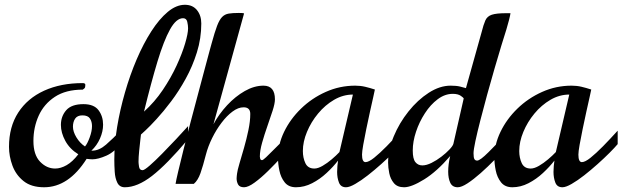

<svg xmlns="http://www.w3.org/2000/svg" viewBox="-20 -768 2600 802"><path d="M164.1 14.2Q110.8 14.2 78.6 -11.5Q46.4 -37.1 32 -76.2Q17.6 -115.2 17.6 -154.8Q17.6 -238.3 56.2 -297.9Q94.7 -357.4 164.3 -389.2Q233.9 -420.9 325.7 -420.9Q335.4 -420.9 336.4 -414.6Q336.4 -407.2 335.2 -403.1Q334 -398.9 325.7 -393.6Q254.9 -393.6 209.2 -363.5Q163.6 -333.5 141.6 -284.7Q119.6 -235.8 119.6 -179.2Q119.6 -121.6 147.2 -92.8Q174.8 -64 210.4 -64Q233.4 -64 258.3 -78.1Q283.2 -92.3 307.1 -123.5Q271.5 -145.5 252.9 -179.4Q234.4 -213.4 234.4 -246.1Q234.4 -282.2 256.6 -307.6Q278.8 -333 328.6 -333Q372.6 -333 391.6 -307.6Q410.6 -282.2 410.6 -247.1Q410.6 -218.8 397.7 -189.5Q384.8 -160.2 361.8 -138.7H365.2Q394 -138.7 422.9 -163.8Q451.7 -189 487.3 -225.6V-171.9Q458.5 -132.8 424.1 -117.7Q389.6 -102.5 365.7 -102.5Q357.9 -102.5 341.8 -104.5Q266.6 14.2 164.1 14.2ZM335 -156.2Q344.7 -167 354.5 -193.6Q364.3 -220.2 364.3 -241.2Q364.3 -259.8 355.7 -272.9Q347.2 -286.1 324.2 -286.1Q303.2 -286.1 293.9 -272.5Q284.7 -258.8 284.7 -238.8Q284.7 -218.3 299.1 -194.3Q313.5 -170.4 335 -156.2Z M501.5 14.2Q479.5 14.2 470.2 -4.6Q460.9 -23.4 459.2 -50.3Q457.5 -77.1 457.5 -101.1Q457.5 -165 469.2 -237.1Q481 -309.1 502 -381.8Q522.9 -454.6 551 -520.3Q579.1 -585.9 612.1 -637.2Q645 -688.5 680.7 -718.3Q716.3 -748 752.4 -748Q784.7 -748 802.7 -725.8Q820.8 -703.6 820.8 -669.9Q820.8 -607.9 802.5 -549.3Q784.2 -490.7 755.6 -439Q727.1 -387.2 694.8 -344.5Q662.6 -301.8 634 -270.8Q605.5 -239.7 587.2 -222.9Q568.8 -206.1 568.8 -206.1Q568.8 -206.1 566.4 -185.5Q564 -165 561.3 -137.9Q558.6 -110.8 558.6 -91.8Q558.6 -85.9 560.8 -71.5Q563 -57.1 575.7 -57.1Q583 -57.1 605.5 -76.7Q627.9 -96.2 657.2 -126Q686.5 -155.8 715.6 -186.8Q744.6 -217.8 765.6 -241.2V-186.5Q676.3 -80.6 615 -33.2Q553.7 14.2 501.5 14.2ZM581.5 -301.8Q626 -341.8 660.2 -392.6Q694.3 -443.4 717.8 -494.4Q741.2 -545.4 753.4 -586.9Q765.6 -628.4 765.6 -649.9Q765.6 -662.1 762.2 -677Q758.8 -691.9 744.6 -691.9Q716.3 -691.9 690.2 -645Q664.1 -598.1 637.7 -510.7Q611.3 -423.3 581.5 -301.8Z M999.5 14.2Q981 14.2 974.6 2.7Q968.3 -8.8 968.3 -22.9Q968.3 -27.3 969 -33Q969.7 -38.6 970.2 -43Q971.7 -56.2 980.2 -85Q988.8 -113.8 999.3 -150.4Q1009.8 -187 1017.6 -224.4Q1025.4 -261.7 1025.4 -292Q1025.4 -319.8 997.6 -319.8Q975.1 -319.8 951.2 -302Q927.2 -284.2 905.3 -255.1Q883.3 -226.1 866.2 -191.4Q849.1 -156.7 840.3 -123Q828.1 -75.2 817.4 -44.7Q806.6 -14.2 789.6 0H713.4Q715.3 -13.7 724.4 -52Q733.4 -90.3 746.8 -144Q760.3 -197.8 776.1 -258.1Q792 -318.4 807.6 -376.7Q823.2 -435.1 835.9 -482.9Q848.6 -530.8 856.4 -559.3Q864.3 -587.9 864.3 -587.9Q877 -634.3 886.7 -659.9Q896.5 -685.5 907.7 -697Q918.9 -708.5 935.3 -711.2Q951.7 -713.9 977.5 -713.9Q983.4 -713.9 989.7 -713.6Q996.1 -713.4 999.5 -711.9L871.6 -249Q894.5 -291.5 928.7 -328.4Q962.9 -365.2 1002.4 -387.7Q1042 -410.2 1080.6 -410.2Q1128.4 -410.2 1128.4 -353Q1128.4 -335.9 1118.9 -306.2Q1109.4 -276.4 1096.9 -241.2Q1084.5 -206.1 1075 -172.4Q1065.4 -138.7 1065.4 -113.8Q1065.4 -113.8 1066.7 -106.4Q1067.9 -99.1 1074.7 -99.1Q1078.6 -99.1 1091.6 -111.3Q1104.5 -123.5 1123 -142.3Q1141.6 -161.1 1162.1 -181.2Q1182.6 -201.2 1200.7 -216.8V-162.1Q1183.1 -142.1 1156.2 -112.5Q1129.4 -83 1099.9 -54Q1070.3 -24.9 1043.5 -5.4Q1016.6 14.2 999.5 14.2Z M1216.3 14.2Q1185.5 14.2 1169.2 -6.3Q1152.8 -26.9 1147 -55.7Q1141.1 -84.5 1141.1 -109.9Q1141.1 -164.1 1166.7 -217.3Q1192.4 -270.5 1237.3 -314.2Q1282.2 -357.9 1340.6 -384Q1398.9 -410.2 1463.9 -410.2Q1485.8 -410.2 1505.4 -405.5Q1524.9 -400.9 1545.9 -394Q1544.9 -388.2 1539.1 -362.5Q1533.2 -336.9 1525.4 -301.3Q1517.6 -265.6 1510 -229Q1502.4 -192.4 1497.3 -163.3Q1492.2 -134.3 1492.2 -122.1Q1492.2 -90.8 1506.8 -90.8Q1520 -90.8 1542.7 -108.9Q1565.4 -127 1594.7 -156.7Q1624 -186.5 1656.2 -222.2V-166Q1644.5 -151.9 1622.3 -129.6Q1600.1 -107.4 1572.3 -82.5Q1544.4 -57.6 1516.4 -35.6Q1488.3 -13.7 1464.1 0.2Q1439.9 14.2 1425.3 14.2Q1403.3 14.2 1395.8 -5.6Q1388.2 -25.4 1388.2 -49.8Q1388.2 -62.5 1389.4 -75Q1390.6 -87.4 1392.1 -97.2Q1372.1 -71.3 1344.2 -45.4Q1316.4 -19.5 1283.7 -2.7Q1251 14.2 1216.3 14.2ZM1293 -64Q1308.1 -64 1327.4 -75.2Q1346.7 -86.4 1365.7 -102.5Q1384.8 -118.7 1397.9 -132.8L1454.1 -373Q1413.1 -373 1375.5 -351.1Q1337.9 -329.1 1308.6 -293.7Q1279.3 -258.3 1262.2 -217Q1245.1 -175.8 1245.1 -137.2Q1245.1 -108.9 1255.6 -86.4Q1266.1 -64 1293 -64Z M1668 14.2Q1639.6 14.2 1625.2 -3.2Q1610.8 -20.5 1606 -44.4Q1601.1 -68.4 1601.1 -88.9Q1601.1 -141.6 1624.5 -198Q1647.9 -254.4 1686.3 -302.5Q1724.6 -350.6 1770.8 -380.4Q1816.9 -410.2 1862.3 -410.2Q1886.2 -410.2 1901.4 -406.5Q1916.5 -402.8 1926.3 -399.9L1991.2 -631.8Q1999.5 -665 2007.3 -682.6Q2015.1 -700.2 2034.4 -706.5Q2053.7 -712.9 2095.2 -712.9H2112.3Q2111.8 -706.5 2106.2 -684.3Q2100.6 -662.1 2095.2 -645Q2087.4 -621.6 2074.5 -578.6Q2061.5 -535.6 2045.9 -482.2Q2030.3 -428.7 2014.9 -372.6Q1999.5 -316.4 1986.6 -265.9Q1973.6 -215.3 1965.8 -178.7Q1958 -142.1 1958 -127.9Q1958 -109.4 1961.7 -103.3Q1965.3 -97.2 1973.1 -97.2Q1985.4 -97.2 2020.5 -132.3Q2055.7 -167.5 2102.1 -216.3V-160.6Q2077.1 -132.3 2047.4 -101.8Q2017.6 -71.3 1987.8 -44.9Q1958 -18.6 1932.9 -2.2Q1907.7 14.2 1892.1 14.2Q1869.6 14.2 1860.8 -4.6Q1852.1 -23.4 1852.1 -50.8Q1852.1 -82 1860.4 -116.2Q1804.7 -51.3 1751.7 -18.6Q1698.7 14.2 1668 14.2ZM1744.1 -77.1Q1761.2 -77.1 1782.5 -87.6Q1803.7 -98.1 1823.7 -113.5Q1843.8 -128.9 1857.9 -144Q1872.1 -159.2 1874 -168L1917 -356.9Q1916.5 -359.4 1904.8 -367.7Q1893.1 -376 1871.1 -376Q1838.4 -376 1808.3 -353.5Q1778.3 -331.1 1754.9 -294.9Q1731.4 -258.8 1717.8 -217.8Q1704.1 -176.8 1704.1 -139.2Q1704.1 -104.5 1715.1 -90.8Q1726.1 -77.1 1744.1 -77.1Z M2120.1 14.2Q2089.4 14.2 2073 -6.3Q2056.6 -26.9 2050.8 -55.7Q2044.9 -84.5 2044.9 -109.9Q2044.9 -164.1 2070.6 -217.3Q2096.2 -270.5 2141.1 -314.2Q2186 -357.9 2244.4 -384Q2302.7 -410.2 2367.7 -410.2Q2389.6 -410.2 2409.2 -405.5Q2428.7 -400.9 2449.7 -394Q2448.7 -388.2 2442.9 -362.5Q2437 -336.9 2429.2 -301.3Q2421.4 -265.6 2413.8 -229Q2406.2 -192.4 2401.1 -163.3Q2396 -134.3 2396 -122.1Q2396 -90.8 2410.6 -90.8Q2423.8 -90.8 2446.5 -108.9Q2469.2 -127 2498.5 -156.7Q2527.8 -186.5 2560.1 -222.2V-166Q2548.3 -151.9 2526.1 -129.6Q2503.9 -107.4 2476.1 -82.5Q2448.2 -57.6 2420.2 -35.6Q2392.1 -13.7 2367.9 0.2Q2343.8 14.2 2329.1 14.2Q2307.1 14.2 2299.6 -5.6Q2292 -25.4 2292 -49.8Q2292 -62.5 2293.2 -75Q2294.4 -87.4 2295.9 -97.2Q2275.9 -71.3 2248 -45.4Q2220.2 -19.5 2187.5 -2.7Q2154.8 14.2 2120.1 14.2ZM2196.8 -64Q2211.9 -64 2231.2 -75.2Q2250.5 -86.4 2269.5 -102.5Q2288.6 -118.7 2301.8 -132.8L2357.9 -373Q2316.9 -373 2279.3 -351.1Q2241.7 -329.1 2212.4 -293.7Q2183.1 -258.3 2166 -217Q2148.9 -175.8 2148.9 -137.2Q2148.9 -108.9 2159.4 -86.4Q2169.9 -64 2196.8 -64Z"/></svg>

Font: Norican
Style: Regular
Weight: 400
Designer: Vernon Adams
Foundry: Vernon Adams
Version: Version 1.100; ttfautohint (v1.8.4.7-5d5b);gftools[0.9.33]